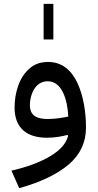

<svg xmlns="http://www.w3.org/2000/svg" viewBox="-20 -707 508 991"><path d="M205.1 -503.4H255.4V-687H205.1ZM331.5 -5.9C322.3 32.7 291.5 67.9 240.2 98.6C189 129.4 121.6 154.8 39.1 173.8L79.1 264.2C189.9 233.4 274.9 192.4 334.5 142.1C394 91.3 423.8 27.8 423.8 -48.3C423.8 -128.4 410.6 -211.9 379.9 -278.3C349.1 -344.2 300.3 -387.2 228.5 -387.2C189.5 -387.2 157.2 -376 131.8 -353C106 -330.1 86.9 -300.8 74.2 -265.1C61.5 -229.5 55.2 -191.4 55.2 -151.9C55.2 -46.4 118.2 3.9 222.2 3.9C261.2 3.9 298.3 -2.4 328.1 -10.7ZM332.5 -105.5C301.8 -99.1 266.1 -92.8 225.6 -92.8C169.4 -92.8 134.3 -110.4 134.3 -164.6C134.3 -184.1 137.7 -203.1 144.5 -222.2C157.7 -259.8 185.1 -287.6 226.1 -287.6C303.7 -287.6 328.6 -184.1 332.5 -105.5Z"/></svg>

Font: Estedad Medium
Style: Regular
Weight: 500
Designer: Amin Abedi
Version: Version 7.3